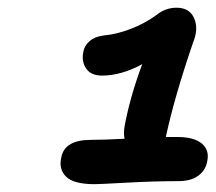

<svg xmlns="http://www.w3.org/2000/svg" viewBox="-20 -864 554 493"><path d="M223.1 -391.1Q169.4 -391.1 149.9 -410.2Q130.4 -429.2 137.2 -459Q145 -504.9 213.9 -504.9Q248.5 -504.9 299.8 -507.8Q296.9 -521.5 299.8 -539.1Q313.5 -614.3 345.2 -699.2Q291 -669.9 242.2 -669.9Q213.4 -669.9 201.2 -688Q189 -706.1 193.8 -730Q196.3 -746.1 209.7 -758.1Q223.1 -770 246.1 -772.9Q279.8 -775.9 315.7 -789.8Q351.6 -803.7 379.9 -824.2Q404.3 -844.2 433.1 -844.2Q466.8 -844.2 478.5 -817.1Q490.2 -790 476.1 -755.9Q427.2 -612.8 405.8 -512.2H436Q478 -512.2 498 -495.6Q518.1 -479 512.2 -450.2Q508.3 -427.2 489.5 -413.1Q470.7 -398.9 438 -398.9Q376.5 -398.9 305.9 -395Q235.4 -391.1 223.1 -391.1Z"/></svg>

Font: Shantell Sans Normal
Style: Italic
Weight: 600
Italic angle: -11.31°
Designer: Stephen Nixon, Anya Danilova, Shantell Martin
Foundry: Arrow Type
Version: Version 1.006;[559af2be0]